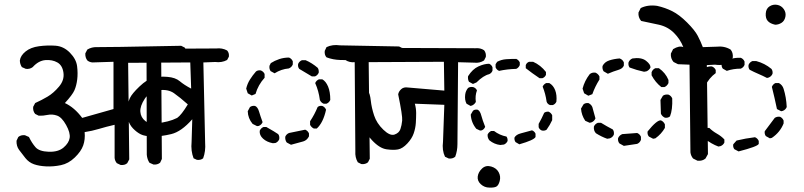

<svg xmlns="http://www.w3.org/2000/svg" viewBox="-20 -766 3540 845"><path d="M655.3 -42 637.7 -49.8Q627.9 -64.5 626 -85L625 -495.1H615.2L543.9 -494.1L548.8 -64.5L540 -47.9Q529.3 -38.1 510.7 -40L494.1 -47.9Q485.4 -58.6 484.4 -71.3V-216.8Q446.3 -208 415.5 -198.7Q384.8 -189.5 352.5 -184.6Q355.5 -152.3 346.2 -126Q336.9 -99.6 309.1 -72.8Q281.2 -45.9 248 -39.1Q214.8 -32.2 183.6 -33.7Q152.3 -35.2 129.9 -43Q107.4 -50.8 91.8 -70.3Q76.2 -89.8 64 -106.4Q51.8 -123 52.7 -146.5L60.5 -163.1Q72.3 -172.9 89.8 -170.9L107.4 -163.1Q120.1 -136.7 136.2 -118.2Q152.3 -99.6 194.3 -98.1Q236.3 -96.7 259.8 -116.7Q283.2 -136.7 286.6 -159.2Q290 -181.6 271 -215.8Q252 -250 231 -257.3Q210 -264.6 189.5 -260.3Q168.9 -255.9 150.4 -256.8L134.8 -264.6Q124 -277.3 126 -295.9L134.8 -312.5Q163.1 -325.2 189.5 -340.8Q215.8 -356.4 239.7 -384.8Q263.7 -413.1 259.3 -445.8Q254.9 -478.5 232.4 -491.2Q210 -503.9 179.7 -501.5Q149.4 -499 124 -470.7Q111.3 -460.9 93.8 -462.9L76.2 -470.7Q67.4 -484.4 67.4 -500Q70.3 -521.5 92.8 -539.6Q115.2 -557.6 151.4 -562.5Q187.5 -567.4 223.6 -564.9Q259.8 -562.5 287.6 -534.2Q315.4 -505.9 319.3 -474.6Q323.2 -443.4 319.8 -416Q316.4 -388.7 307.6 -368.7Q298.8 -348.6 265.6 -312.5Q307.6 -293 341.8 -247.1L479.5 -286.1V-494.1L386.7 -491.2Q374 -492.2 364.3 -500Q354.5 -512.7 355.5 -531.2L364.3 -547.9Q383.8 -559.6 406.7 -558.6Q429.7 -557.6 777.3 -564.5L793 -556.6Q803.7 -543 800.8 -524.4L793 -507.8L777.3 -499H689.5L692.4 -66.4L684.6 -49.8Q671.9 -40 655.3 -42Z M846.7 -62.5 832 -69.3Q819.3 -101.6 823.2 -141.6L826.2 -241.2Q778.3 -186.5 733.4 -175.8Q688.5 -165 652.8 -165.5Q617.2 -166 599.6 -174.8Q582 -183.6 565.4 -200.7Q548.8 -217.8 543 -242.2Q537.1 -266.6 540 -291Q543 -315.4 551.8 -334.5Q560.5 -353.5 593.8 -385.3Q627 -417 654.8 -423.8Q682.6 -430.7 717.3 -427.7Q752 -424.8 771 -408.7Q790 -392.6 821.3 -376L817.4 -491.2L517.6 -489.3L502.9 -497.1Q494.1 -508.8 495.1 -525.4L502.9 -540Q523.4 -551.8 550.8 -550.8L931.6 -552.7Q958 -555.7 979.5 -543.9Q989.3 -533.2 987.3 -516.6L979.5 -502Q956.1 -489.3 926.8 -493.2L875 -491.2L882.8 -137.7Q885.7 -100.6 874 -69.3Q863.3 -60.5 846.7 -62.5ZM759.8 -247.1Q778.3 -259.8 806.6 -306.6Q771.5 -337.9 745.6 -356Q719.7 -374 679.2 -369.1Q638.7 -364.3 617.2 -331.5Q595.7 -298.8 597.7 -273.9Q599.6 -249 619.6 -233.4Q639.6 -217.8 668 -222.2Q696.3 -226.6 718.3 -231.9Q740.2 -237.3 759.8 -247.1Z M1570.3 -43.9 1554.7 -51.8Q1542 -73.2 1543.9 -100.6L1541 -501Q1509.8 -501 1477.5 -502Q1445.3 -502.9 1417 -513.7Q1407.2 -524.4 1409.2 -542L1417 -558.6Q1443.4 -571.3 1476.6 -566.4L1736.3 -561.5L1752 -553.7Q1761.7 -542 1759.8 -524.4L1752 -508.8Q1741.2 -501 1728.5 -500H1602.5L1607.4 -67.4L1599.6 -51.8Q1587.9 -42 1570.3 -43.9ZM1260.7 -128.9 1242.2 -138.7Q1234.4 -148.4 1235.4 -164.1Q1240.2 -175.8 1252 -180.7Q1288.1 -187.5 1323.2 -195.3Q1335 -190.4 1339.8 -178.7V-166Q1331.1 -148.4 1314.5 -143.6ZM1180.7 -135.7Q1154.3 -140.6 1137.7 -155.8Q1121.1 -170.9 1123 -190.4Q1127.9 -202.1 1139.6 -207H1152.3Q1190.4 -185.5 1204.1 -175.8Q1210.9 -168 1209 -153.3Q1204.1 -141.6 1192.4 -136.7ZM1361.3 -200.2Q1349.6 -206.1 1344.7 -216.8V-232.4Q1364.3 -261.7 1377.9 -294.9Q1385.7 -301.8 1398.4 -299.8Q1410.2 -294.9 1415 -283.2Q1402.3 -225.6 1374 -200.2ZM1111.3 -210.9 1091.8 -220.7Q1071.3 -245.1 1070.3 -276.4L1080.1 -294.9Q1089.8 -301.8 1102.5 -299.8Q1114.3 -294.9 1120.1 -274.9Q1126 -254.9 1135.7 -228.5Q1130.9 -216.8 1119.1 -211.9ZM1404.3 -309.6Q1392.6 -314.5 1387.7 -326.2Q1382.8 -365.2 1367.2 -400.4Q1372.1 -412.1 1383.8 -417H1398.4Q1414.1 -408.2 1423.8 -385.3Q1433.6 -362.3 1433.6 -326.2Q1428.7 -314.5 1417 -309.6ZM1087.9 -345.7 1070.3 -355.5 1063.5 -376Q1068.4 -397.5 1080.1 -416Q1091.8 -434.6 1106.4 -451.2Q1114.3 -458 1127.9 -456.1Q1139.6 -451.2 1144.5 -440.4V-423.8Q1116.2 -392.6 1104.5 -352.5ZM1352.5 -429.7 1296.9 -462.9Q1290 -471.7 1292 -484.4Q1296.9 -496.1 1308.6 -501H1325.2Q1352.5 -489.3 1377.9 -467.8Q1383.8 -460 1382.8 -446.3Q1377.9 -434.6 1366.2 -429.7ZM1188.5 -443.4 1170.9 -453.1Q1164.1 -462.9 1166 -476.6L1171.9 -488.3Q1188.5 -499 1209 -505.9Q1229.5 -512.7 1252 -512.7Q1263.7 -507.8 1268.6 -496.1V-482.4Q1263.7 -469.7 1251 -464.8Q1217.8 -461.9 1188.5 -443.4Z M1955.1 -68.4 1938.5 -76.2Q1924.8 -104.5 1929.7 -142.6L1935.5 -304.7L1805.7 -309.6Q1811.5 -289.1 1811.5 -268.6Q1811.5 -248 1810.1 -225.1Q1808.6 -202.1 1800.8 -179.2Q1793 -156.2 1772.5 -134.3Q1752 -112.3 1731.9 -108.4Q1711.9 -104.5 1681.2 -108.9Q1650.4 -113.3 1617.2 -148.9Q1584 -184.6 1566.9 -236.8Q1549.8 -289.1 1543 -344.7Q1544.9 -357.4 1552.7 -367.2Q1565.4 -376 1583 -375L1598.6 -367.2Q1608.4 -355.5 1611.8 -323.7Q1615.2 -292 1626.5 -257.8Q1637.7 -223.6 1667 -195.3Q1696.3 -167 1716.3 -173.8Q1736.3 -180.7 1742.2 -197.8Q1748 -214.8 1750 -235.4Q1752 -255.9 1732.4 -350.6Q1734.4 -363.3 1745.6 -373.5Q1756.8 -383.8 1775.4 -380.9L1935.5 -367.2L1933.6 -494.1L1541 -492.2Q1517.6 -490.2 1500 -502Q1491.2 -514.6 1492.2 -532.2L1500 -547.9Q1515.6 -559.6 1540 -555.7L2072.3 -553.7Q2094.7 -555.7 2110.4 -544.9Q2120.1 -533.2 2118.2 -515.6L2110.4 -500Q2090.8 -487.3 2067.4 -490.2L1996.1 -492.2Q1993.2 -161.1 1993.2 -131.8Q1993.2 -102.5 1983.4 -76.2Q1971.7 -66.4 1955.1 -68.4Z M2133.8 59.6Q2112.3 59.6 2096.2 44.9Q2080.1 30.3 2082.5 10.7Q2085 -8.8 2101.6 -24.4Q2118.2 -40 2141.6 -33.2Q2165 -26.4 2174.8 -7.8Q2184.6 10.7 2179.2 30.8Q2173.8 50.8 2163.6 55.7Q2153.3 60.5 2133.8 59.6ZM2181.6 -127.9Q2155.3 -130.9 2133.8 -148.4Q2125 -159.2 2126 -173.8Q2130.9 -184.6 2141.6 -189.5H2154.3Q2178.7 -170.9 2209 -165Q2214.8 -157.2 2213.9 -145.5Q2209 -134.8 2198.2 -129.9ZM2265.6 -130.9 2249 -140.6Q2243.2 -148.4 2244.1 -160.2Q2251 -173.8 2272.5 -179.2Q2293.9 -184.6 2321.3 -192.4Q2332 -188.5 2336.9 -177.7V-163.1Q2330.1 -149.4 2265.6 -130.9ZM2092.8 -191.4 2076.2 -199.2Q2053.7 -226.6 2051.8 -261.7L2061.5 -278.3Q2068.4 -285.2 2082 -283.2Q2092.8 -278.3 2098.1 -257.8Q2103.5 -237.3 2115.2 -208Q2111.3 -197.3 2100.6 -192.4ZM2365.2 -191.4Q2354.5 -195.3 2350.6 -206.1V-220.7Q2364.3 -245.1 2375 -269.5Q2382.8 -275.4 2394.5 -274.4Q2405.3 -269.5 2410.2 -258.8V-237.3Q2400.4 -215.8 2385.7 -195.3Q2377.9 -189.5 2365.2 -191.4ZM2050.8 -299.8 2033.2 -309.6Q2024.4 -326.2 2027.3 -349.6Q2029.3 -366.2 2040 -378.9Q2048.8 -384.8 2062.5 -382.8Q2074.2 -378.9 2079.1 -368.2Q2070.3 -344.7 2074.2 -317.4Q2068.4 -306.6 2057.6 -301.8ZM2400.4 -303.7Q2389.6 -307.6 2385.7 -318.4Q2380.9 -353.5 2368.2 -384.8Q2373 -395.5 2383.8 -400.4H2397.5Q2415 -390.6 2423.3 -369.1Q2431.6 -347.7 2428.7 -318.4Q2423.8 -307.6 2413.1 -303.7ZM2061.5 -396.5 2043.9 -406.2Q2038.1 -417 2040 -430.7Q2059.6 -461.9 2085.4 -473.6Q2111.3 -485.4 2132.8 -485.4Q2143.6 -480.5 2147.5 -469.7V-455.1Q2143.6 -444.3 2132.8 -439.5Q2107.4 -433.6 2077.1 -403.3ZM2354.5 -421.9Q2322.3 -443.4 2293.9 -465.8V-479.5Q2297.9 -490.2 2308.6 -494.1H2326.2Q2359.4 -479.5 2382.8 -449.2V-436.5Q2377.9 -425.8 2367.2 -421.9ZM2176.8 -454.1Q2166 -458 2161.1 -469.7V-483.4L2168 -494.1Q2186.5 -503.9 2208 -505.4Q2229.5 -506.8 2252 -506.8Q2262.7 -502 2267.6 -491.2V-479.5Q2262.7 -467.8 2252 -462.9Q2211.9 -461.9 2176.8 -454.1Z M3049.8 -58.6 3030.3 -68.4Q3020.5 -80.1 3018.6 -95.7L3014.6 -481.4L2963.9 -483.4L2944.3 -493.2Q2930.7 -508.8 2932.6 -530.3L2942.4 -549.8Q2969.7 -566.4 2987.3 -558.6Q2973.6 -593.8 2946.3 -621.1Q2918.9 -648.4 2879.9 -657.2Q2840.8 -666 2801.8 -673.8Q2788.1 -689.5 2790 -710.9L2799.8 -730.5Q2831.1 -746.1 2872.1 -740.2Q2907.2 -732.4 2938.5 -716.8Q2969.7 -701.2 3003.9 -667Q3038.1 -632.8 3050.8 -608.4Q3063.5 -584 3073.2 -558.6L3132.8 -560.5Q3168 -564.5 3195.3 -547.9Q3207 -534.2 3205.1 -512.7L3195.3 -493.2Q3166 -475.6 3127 -481.4L3090.8 -479.5L3095.7 -87.9L3085 -68.4Q3071.3 -56.6 3049.8 -58.6ZM2725.6 -124 2706.1 -134.8Q2698.2 -144.5 2700.2 -158.2Q2706.1 -170.9 2718.8 -175.8Q2751 -177.7 2784.2 -180.7Q2795.9 -175.8 2800.8 -164.1V-150.4Q2795.9 -137.7 2784.2 -132.8ZM2652.3 -155.3Q2627 -164.1 2602.5 -179.7Q2591.8 -191.4 2593.8 -209Q2598.6 -220.7 2611.3 -225.6H2625Q2650.4 -210 2676.8 -196.3Q2683.6 -187.5 2681.6 -173.8Q2676.8 -162.1 2664.1 -157.2ZM2854.5 -155.3 2835.9 -165Q2828.1 -173.8 2830.1 -187.5Q2871.1 -238.3 2888.7 -236.3Q2900.4 -231.4 2906.2 -218.8V-203.1Q2890.6 -175.8 2864.3 -157.2ZM2575.2 -225.6 2555.7 -234.4Q2539.1 -258.8 2537.1 -288.1L2547.9 -306.6Q2555.7 -313.5 2569.3 -312.5Q2582 -306.6 2586.9 -294.9Q2593.8 -270.5 2600.6 -245.1Q2595.7 -232.4 2583 -227.5ZM2906.2 -248Q2893.6 -253.9 2888.7 -265.6L2886.7 -326.2L2897.5 -344.7Q2907.2 -351.6 2921.9 -349.6Q2933.6 -344.7 2938.5 -333Q2940.4 -283.2 2928.7 -253.9Q2919.9 -246.1 2906.2 -248ZM2569.3 -344.7 2550.8 -355.5 2543.9 -376Q2552.7 -410.2 2575.2 -439.5Q2585 -448.2 2600.6 -446.3Q2612.3 -441.4 2618.2 -429.7V-416Q2598.6 -384.8 2586.9 -351.6ZM2890.6 -382.8Q2864.3 -403.3 2847.7 -434.6V-448.2Q2852.5 -460.9 2864.3 -465.8H2879.9Q2909.2 -445.3 2921.9 -414.1V-400.4Q2916 -387.7 2904.3 -382.8ZM2655.3 -441.4 2636.7 -452.1Q2629.9 -461.9 2631.8 -475.6Q2640.6 -493.2 2661.1 -500Q2681.6 -506.8 2707 -508.8Q2720.7 -503.9 2725.6 -491.2V-477.5Q2720.7 -463.9 2700.2 -458Q2679.7 -452.1 2655.3 -441.4ZM2814.5 -450.2Q2782.2 -457 2751 -468.8Q2744.1 -477.5 2746.1 -491.2Q2751 -503.9 2763.7 -508.8Q2802.7 -514.6 2823.2 -498.5Q2843.8 -482.4 2842.8 -468.8Q2836.9 -457 2825.2 -452.1Z M3230.5 -99.6 3211.9 -109.4Q3205.1 -118.2 3207 -130.9L3221.7 -147.5Q3261.7 -157.2 3302.7 -162.1Q3314.5 -157.2 3319.3 -145.5V-132.8Q3314.5 -121.1 3230.5 -99.6ZM3141.6 -121.1Q3110.4 -132.8 3082 -155.3Q3070.3 -168.9 3072.3 -186.5Q3077.1 -198.2 3088.9 -203.1H3101.6Q3116.2 -188.5 3135.3 -177.7Q3154.3 -167 3168 -152.3V-138.7Q3163.1 -127.9 3151.4 -123ZM3368.2 -157.2 3350.6 -167Q3343.8 -175.8 3345.7 -188.5L3389.6 -247.1Q3399.4 -253.9 3413.1 -252Q3423.8 -247.1 3428.7 -235.4V-222.7Q3413.1 -183.6 3377 -159.2ZM3063.5 -232.4 3044.9 -242.2Q3025.4 -274.4 3030.3 -316.4L3038.1 -334Q3048.8 -342.8 3063.5 -340.8Q3075.2 -335.9 3080.1 -324.2Q3080.1 -289.1 3089.8 -250Q3085 -238.3 3074.2 -233.4ZM3418 -276.4 3399.4 -286.1Q3394.5 -311.5 3388.7 -335Q3382.8 -358.4 3377 -383.8Q3381.8 -395.5 3392.6 -400.4H3408.2Q3423.8 -391.6 3428.7 -375Q3440.4 -337.9 3442.4 -294.9Q3437.5 -283.2 3425.8 -278.3ZM3061.5 -383.8Q3049.8 -388.7 3044.9 -400.4L3043 -411.1Q3048.8 -437.5 3068.8 -456.5Q3088.9 -475.6 3113.3 -473.6Q3125 -468.8 3129.9 -458V-444.3Q3100.6 -422.9 3084 -388.7Q3075.2 -381.8 3061.5 -383.8ZM3355.5 -422.9Q3336.9 -432.6 3317.4 -440.9Q3297.9 -449.2 3279.3 -459Q3272.5 -467.8 3274.4 -480.5Q3279.3 -492.2 3291 -497.1H3308.6Q3345.7 -487.3 3375 -462.9Q3381.8 -454.1 3379.9 -441.4Q3375 -429.7 3363.3 -424.8ZM3178.7 -454.1 3161.1 -463.9Q3154.3 -472.7 3156.2 -485.4Q3191.4 -513.7 3240.2 -511.7Q3252 -506.8 3256.8 -495.1V-480.5Q3252 -468.8 3240.2 -463.9Q3207 -463.9 3178.7 -454.1ZM3391.6 -657.2Q3369.1 -662.1 3358.9 -673.8Q3348.6 -685.5 3350.1 -707Q3351.6 -728.5 3367.2 -738.3Q3382.8 -748 3400.9 -744.6Q3418.9 -741.2 3429.7 -725.6Q3440.4 -710 3436.5 -691.9Q3432.6 -673.8 3419.4 -665.5Q3406.2 -657.2 3391.6 -657.2Z"/></svg>

Font: NaikaiFont
Style: Regular
Weight: 400
Version: Version 1.67